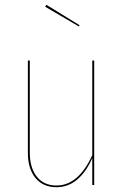

<svg xmlns="http://www.w3.org/2000/svg" viewBox="-20 -770 512 799"><path d="M372 0H364V-112Q339 -55 301.5 -23Q264 9 215 9Q159 9 127.5 -29.5Q96 -68 96 -134V-518H104V-135Q104 -71 133.5 -34.5Q163 2 215 2Q306 2 364 -124V-518H372ZM311 -665 308 -660 168 -742 173 -750Z"/></svg>

Font: Fira Sans Compressed Eight
Style: Regular
Weight: 100
Width: 1
Designer: bBox Type GmbH & Carrois Corporate GbR & Edenspiekermann AG
Foundry: bBox Type GmbH & Carrois Corporate GbR & Edenspiekermann AG
Version: Version 4.301